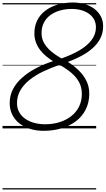

<svg xmlns="http://www.w3.org/2000/svg" viewBox="-20 -1020 839 1525"><path d="M327 19Q266 19 216.5 3Q167 -13 131 -42.5Q95 -72 76 -112Q57 -152 57 -201Q57 -262 83.5 -312.5Q110 -363 157.5 -404.5Q205 -446 267 -478.5Q329 -511 401 -534Q349 -567 316.5 -602Q284 -637 268.5 -675.5Q253 -714 253 -753Q253 -811 275 -856.5Q297 -902 338.5 -934Q380 -966 436 -983Q492 -1000 559 -1000Q610 -1000 654 -987Q698 -974 730.5 -949Q763 -924 781 -889.5Q799 -855 799 -811Q799 -759 777 -715.5Q755 -672 716 -637.5Q677 -603 626.5 -576Q576 -549 519 -528Q567 -498 605.5 -460.5Q644 -423 666.5 -377.5Q689 -332 689 -277Q689 -206 661 -150.5Q633 -95 583.5 -57.5Q534 -20 468 -0.5Q402 19 327 19ZM340 -33Q400 -33 452.5 -49.5Q505 -66 545 -97Q585 -128 607.5 -172.5Q630 -217 630 -274Q630 -325 609 -365.5Q588 -406 548.5 -440Q509 -474 453 -505Q383 -481 321.5 -451.5Q260 -422 213.5 -384.5Q167 -347 141 -301.5Q115 -256 115 -201Q115 -161 132 -130Q149 -99 179 -77.5Q209 -56 250 -44.5Q291 -33 340 -33ZM468 -556Q547 -583 609 -619Q671 -655 706.5 -701Q742 -747 742 -803Q742 -838 727 -865.5Q712 -893 685.5 -911.5Q659 -930 624.5 -939.5Q590 -949 549 -949Q500 -949 456.5 -936.5Q413 -924 380 -900Q347 -876 328.5 -840Q310 -804 310 -757Q310 -713 330.5 -677.5Q351 -642 386.5 -612Q422 -582 468 -556ZM0 475H744V485H0ZM0 -20H744V0H0ZM0 -505H744V-500H0ZM0 -995H744V-985H0Z"/></svg>

Font: Playwrite SK Guides
Style: Regular
Weight: 400
Designer: Veronika Burian, José Scaglione
Foundry: TypeTogether
Version: Version 1.003